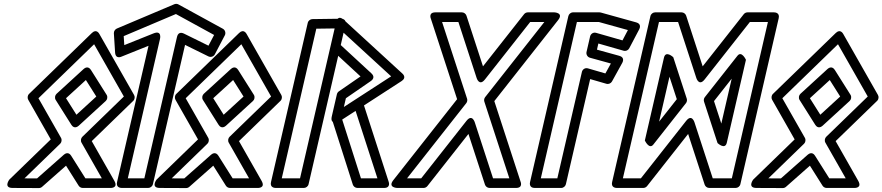

<svg xmlns="http://www.w3.org/2000/svg" viewBox="-20 -949 4573 995"><path d="M425.1 -534.3 479.1 -448.7 376.1 -354.4 322.1 -440ZM451.4 -586.3C436.9 -609.3 418.7 -596.3 413.4 -591.4L273 -462.8C265.1 -455.6 262 -441.6 268.7 -431L349.7 -302.4C364.3 -279.4 382.5 -292.5 387.8 -297.3L528.2 -425.9C536.1 -433.1 539.2 -447.1 532.5 -457.7ZM456.1 -778 130.6 -462.3C122.1 -454.1 121.4 -440.6 126.3 -432L243.1 -226.6L28 -17.9C28 -17.9 -3.3 24.8 45.3 25L181.2 25.6C187.4 25.7 193.5 23.3 197.9 19.4L322.2 -90.4L387.6 13.3C392.2 20.6 400.5 25 408.8 25H550.6C550.6 25 595.4 28.1 572.3 -12.4L455.5 -217.7L670.6 -426.4C679.1 -434.7 679.8 -448.1 674.9 -456.7L495.2 -772.5C493.6 -775.4 479.8 -801 456.1 -778ZM467.7 -719.7 621.9 -448.8 406.7 -240.1C399.6 -233.2 396.6 -220.1 402.4 -209.8L507.6 -25H422.5L348.8 -141.9C334.8 -164.3 316.8 -152.4 311.1 -147.4L171.9 -24.4L106.8 -24.7L291.9 -204.2C299 -211.1 302 -224.2 296.2 -234.6L179.3 -439.9Z M728.1 -25H642.4L809.1 -747.1C809.1 -747.1 820.8 -794.1 775.5 -775.9L624.1 -715.2L621.1 -761.8L891.6 -876.3L1089.6 -767.8L1060.4 -712.3L932.8 -775.1C927.4 -777.8 904.1 -787.2 897.4 -758.3ZM748 25C758.8 25 769.7 17.2 772.4 5.6L939 -716.4L1060.2 -656.7C1072 -650.9 1087.1 -655.6 1093.4 -667.5L1145.3 -766.3C1150.7 -776.7 1147.7 -793 1135.1 -799.9L905 -925.9C898.4 -929.6 890.2 -930 883.2 -927L585.3 -801C577 -797.4 569.4 -787.4 570.1 -776.4L576.4 -677.5C578.8 -639.5 610.6 -655.9 610.6 -655.9L749.7 -711.7L586.6 -5.6C580 23 604.9 25 611 25Z M1188.1 -534.3 1242.1 -448.7 1139.1 -354.4 1085.1 -440ZM1214.4 -586.3C1199.9 -609.3 1181.7 -596.3 1176.4 -591.4L1036 -462.8C1028.1 -455.6 1025 -441.6 1031.7 -431L1112.7 -302.4C1127.3 -279.4 1145.5 -292.5 1150.8 -297.3L1291.2 -425.9C1299.1 -433.1 1302.2 -447.1 1295.5 -457.7ZM1219.1 -778 893.6 -462.3C885.1 -454.1 884.4 -440.6 889.3 -432L1006.1 -226.6L791 -17.9C791 -17.9 759.7 24.8 808.3 25L944.2 25.6C950.4 25.7 956.5 23.3 960.9 19.4L1085.2 -90.4L1150.6 13.3C1155.2 20.6 1163.5 25 1171.8 25H1313.6C1313.6 25 1358.4 28.1 1335.3 -12.4L1218.5 -217.7L1433.6 -426.4C1442.1 -434.7 1442.8 -448.1 1437.9 -456.7L1258.2 -772.5C1256.6 -775.4 1242.8 -801 1219.1 -778ZM1230.7 -719.7 1384.9 -448.8 1169.7 -240.1C1162.6 -233.2 1159.6 -220.1 1165.4 -209.8L1270.6 -25H1185.5L1111.8 -141.9C1097.8 -164.3 1079.8 -152.4 1074.1 -147.4L934.9 -24.4L869.8 -24.7L1054.9 -204.2C1062 -211.1 1065 -224.2 1059.2 -234.6L942.3 -439.9Z M1935.9 -25H1850.5L1753.4 -329.4L1822.8 -374.3ZM1970.2 25C2006.1 25 1994.6 -6.1 1994 -7.7L1860.4 -420.7C1850.1 -452.5 1825.6 -435.7 1823 -434L1710.2 -361C1702.2 -355.8 1696.3 -343.7 1699.9 -332.4L1808.4 7.6C1811.4 17 1821.1 25 1832.3 25ZM1760.5 -779.5 2007 -553.4 1762 -394.6 1772.5 -439.9 1902.4 -529.4C1907.5 -533 1926.6 -548.6 1905.2 -568.4L1745.9 -715.5ZM1762.6 -845.4C1728.2 -876.9 1721.3 -832.6 1721.3 -832.6L1694 -712.6C1692.3 -705.2 1694.6 -694.9 1701.4 -688.6L1848.3 -552.9L1736.1 -475.6C1731.1 -472.1 1727.3 -466.7 1725.9 -460.6L1699.4 -345.6C1688.5 -298.3 1737.3 -319 1737.3 -319L2061.3 -529C2089.1 -547 2067.1 -566.2 2064.6 -568.4ZM1714.2 -801.6 1534.9 -25H1440.2L1619.2 -800.3ZM1770 -821.4C1777.3 -853 1749 -852 1745.3 -852L1598.9 -850C1588.6 -849.9 1577.5 -842.2 1574.9 -830.6L1384.4 -5.6C1377.8 23 1402.6 25 1408.8 25H1554.8C1565.5 25 1576.5 17.2 1579.1 5.6Z M2619.5 -25H2535.1L2440.6 -314.7C2440.6 -314.7 2427.2 -360.5 2397.2 -322.5L2162.9 -25H2089.6L2396.4 -414.5C2401.6 -421.2 2402.9 -430.4 2400.5 -437.7L2271 -835H2355.5L2449.9 -545.3C2449.9 -545.3 2463.3 -499.5 2493.3 -537.5L2727.6 -835H2801L2494.1 -445.5C2488.9 -438.8 2487.6 -429.6 2490 -422.3ZM2653.9 25C2692 25 2677.7 -7.7 2677.7 -7.7L2541.7 -425L2872.1 -844.5C2902.8 -883.4 2852.5 -885 2852.5 -885H2715.5C2707.9 -885 2700.6 -881.4 2695.9 -875.5L2483 -605.2L2397.4 -867.7C2394.4 -877 2384.7 -885 2373.6 -885H2236.6C2198.6 -885 2212.8 -852.3 2212.8 -852.3L2348.9 -435L2018.4 -15.5C1987.8 23.4 2038.1 25 2038.1 25H2175.1C2182.6 25 2190 21.4 2194.7 15.5L2407.6 -254.8L2493.2 7.7C2496.2 17 2505.8 25 2516.9 25Z M3080.9 -723.5 3211.8 -686.1C3223.1 -682.8 3235.4 -688.3 3240.8 -698.5L3292.7 -797.3C3295.7 -803 3304.9 -825.3 3277.2 -833L3093.5 -884.1C3091.4 -884.7 3088.6 -885 3086.8 -885H2949.8C2938 -885 2927.8 -876.1 2925.4 -865.6L2726.9 -5.6C2725.5 0.3 2721.8 25 2751.2 25H2888.2C2900.1 25 2910.2 16.1 2912.6 5.6L3038.4 -539.2L3122.6 -514.8C3133.9 -511.5 3146.1 -517.1 3151.4 -526.7L3204.9 -623.5C3207.7 -628.7 3218.3 -651.8 3189.6 -659.7L3073.6 -691.7ZM3069.3 -778.8C3054 -783.1 3041 -773 3038.1 -760.3L3019.5 -679.5C3016.7 -667.4 3024.1 -653.4 3037.2 -649.8L3145.8 -619.9L3117.3 -568.4L3027 -594.6C3011.4 -599.2 2998.5 -588.9 2995.6 -576.3L2868.3 -25H2782.7L2969.7 -835H3083.4L3234 -793.2L3205.9 -739.7Z M3801.7 -660.1 3632.6 -445.5C3627.4 -438.8 3626.1 -429.6 3628.5 -422.3L3698.5 -207.6C3698.5 -207.6 3737.6 -170.5 3746.6 -209.7L3845.7 -639.1C3845.7 -639.1 3823.4 -687.6 3801.7 -660.1ZM3771.9 -541.4 3718.1 -308.6 3680.2 -425ZM3365.8 -199.9 3534.9 -414.5C3540.1 -421.2 3541.4 -430.4 3539 -437.7L3469.1 -652.4C3469.1 -652.4 3430 -689.5 3420.9 -650.3L3321.8 -220.9C3321.8 -220.9 3344.2 -172.4 3365.8 -199.9ZM3395.7 -318.6 3449.4 -551.4 3487.4 -435ZM3301.4 -25H3208L3395 -835H3494L3588.4 -545.3C3588.4 -545.3 3601.8 -499.5 3631.8 -537.5L3866.1 -835H3959.6L3772.6 -25H3673.6L3579.1 -314.7C3579.1 -314.7 3565.7 -360.5 3535.7 -322.5ZM3313.6 25C3321.1 25 3328.5 21.4 3333.2 15.5L3546.1 -254.8L3631.7 7.7C3634.7 17 3644.3 25 3655.4 25H3792.4C3803.2 25 3814.1 17.2 3816.8 5.6L4015.4 -854.4C4022 -883 3997.1 -885 3991 -885H3854C3846.4 -885 3839.1 -881.4 3834.4 -875.5L3621.5 -605.2L3535.9 -867.7C3532.9 -877 3523.2 -885 3512.1 -885H3375.1C3364.3 -885 3353.4 -877.2 3350.7 -865.6L3152.2 -5.6C3145.6 23 3170.4 25 3176.6 25Z M4280.1 -534.3 4334.1 -448.7 4231.1 -354.4 4177.1 -440ZM4306.4 -586.3C4291.9 -609.3 4273.7 -596.3 4268.4 -591.4L4128 -462.8C4120.1 -455.6 4117 -441.6 4123.7 -431L4204.7 -302.4C4219.3 -279.4 4237.5 -292.5 4242.8 -297.3L4383.2 -425.9C4391.1 -433.1 4394.2 -447.1 4387.5 -457.7ZM4311.1 -778 3985.6 -462.3C3977.1 -454.1 3976.4 -440.6 3981.3 -432L4098.1 -226.6L3883 -17.9C3883 -17.9 3851.7 24.8 3900.3 25L4036.2 25.6C4042.4 25.7 4048.5 23.3 4052.9 19.4L4177.2 -90.4L4242.6 13.3C4247.2 20.6 4255.5 25 4263.8 25H4405.6C4405.6 25 4450.4 28.1 4427.3 -12.4L4310.5 -217.7L4525.6 -426.4C4534.1 -434.7 4534.8 -448.1 4529.9 -456.7L4350.2 -772.5C4348.6 -775.4 4334.8 -801 4311.1 -778ZM4322.7 -719.7 4476.9 -448.8 4261.7 -240.1C4254.6 -233.2 4251.6 -220.1 4257.4 -209.8L4362.6 -25H4277.5L4203.8 -141.9C4189.8 -164.3 4171.8 -152.4 4166.1 -147.4L4026.9 -24.4L3961.8 -24.7L4146.9 -204.2C4154 -211.1 4157 -224.2 4151.2 -234.6L4034.3 -439.9Z"/></svg>

Font: Stormning Aesir
Style: Regular
Weight: 400
Designer: Robert Jablonski, Mew Too
Foundry: Cannot Into Space Fonts
Version: Version 0.90